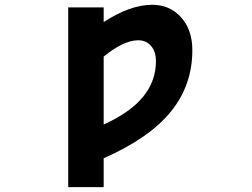

<svg xmlns="http://www.w3.org/2000/svg" viewBox="-20 -554 1040 793"><path d="M408.2 -40Q625 -136.7 624 -301.8Q624 -341.8 603.5 -364.7Q583 -387.7 550.8 -387.7Q491.2 -387.7 408.2 -320.3ZM408.2 218.8H261.7V-523.4H408.2V-462.9Q517.6 -534.2 608.4 -534.2Q681.6 -534.2 728 -482.4Q774.4 -430.7 774.4 -346.7Q774.4 -202.1 685.5 -92.8Q596.7 16.6 408.2 99.6Z"/></svg>

Font: GenEi Gothic M Regular
Style: Bold
Weight: 700
Designer: o_tamon (Modified); [Source Han Sans]
Ryoko NISHIZUKA  (kana & ideographs); Paul D. Hunt (Latin, Greek & Cyrillic); Wenl
Version: Version 1.1a;Original Version 1.004